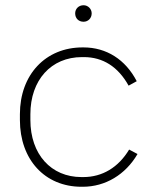

<svg xmlns="http://www.w3.org/2000/svg" viewBox="-20 -707 595 733"><path d="M299 -624C316 -624 330 -637 330 -656C330 -673 316 -687 299 -687C280 -687 267 -673 267 -656C267 -637 280 -624 299 -624ZM291 6H296C382 6 459 -40 505 -119L473 -136C432 -68 371 -31 298 -31H291C175 -31 96 -118 96 -249V-271C96 -401 175 -489 293 -489H300C373 -489 431 -452 471 -380L502 -397C459 -480 386 -526 299 -526H295C154 -526 56 -422 56 -271V-249C56 -98 151 6 291 6Z"/></svg>

Font: Fixel Text ExtraLight
Style: Regular
Weight: 200
Width: 4
Designer: AlfaBravo + MacPaw
Foundry: Kyrylo Tkachov, Marchela Mozhyna, Serhii Makarenko, Maria Weinstein, Zakhar Kryvoshyya
Version: Version 1.211